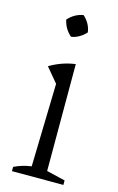

<svg xmlns="http://www.w3.org/2000/svg" viewBox="-110 -740 482 786"><g transform="rotate(15 131.5 -346.5)"><path d="M25 0V-18Q41 -26 59 -31.5Q77 -37 98 -40L107 -392L56 -453Q81 -468 108 -477.5Q135 -487 164 -491V-38L243 -19V0ZM143 -693Q173 -666 178 -629Q167 -616 150 -606Q133 -596 116 -594Q87 -619 79 -657Q106 -687 143 -693Z"/></g></svg>

Font: Piazzolla Light
Style: Regular
Weight: 300
Designer: Juan Pablo del Peral
Foundry: Huerta Tipografica
Version: Version 1.330